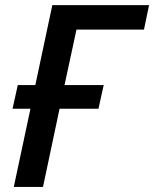

<svg xmlns="http://www.w3.org/2000/svg" viewBox="-20 -734 605 754"><path d="M99.6 -307.1H29.3L49.8 -399.9H118.7L185.5 -713.9H565.4L545.4 -617.7H280.3L233.4 -399.9H387.2L366.7 -307.1H213.9L148.9 0H34.2Z"/></svg>

Font: Viking Open Sans Light
Style: Bold Italic
Weight: 600
Italic angle: -12°
Foundry: Ascender Corporation
Version: Version 2.000